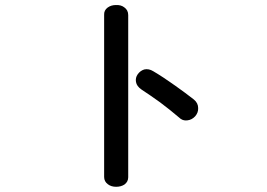

<svg xmlns="http://www.w3.org/2000/svg" viewBox="-20 -755 1040 748"><path d="M385.7 -697.3V-65.4Q385.7 -47.9 400.4 -37.1Q413.1 -27.3 432.6 -27.3Q451.2 -27.3 464.8 -36.1Q479.5 -46.9 479.5 -64.5V-696.3Q479.5 -715.8 463.9 -726.6Q451.2 -736.3 431.6 -735.4Q413.1 -735.4 399.4 -725.6Q384.8 -714.8 385.7 -697.3ZM577.1 -477.5Q559.6 -488.3 542 -484.4Q526.4 -479.5 516.6 -465.8Q506.8 -452.1 509.8 -435.5Q512.7 -418.9 531.2 -406.2Q568.4 -381.8 603.5 -356.4Q642.6 -327.1 676.8 -297.9Q691.4 -283.2 710 -286.1Q727.5 -288.1 740.2 -301.8Q752.9 -316.4 752 -334Q752 -353.5 735.4 -367.2Q703.1 -392.6 663.1 -420.9Q615.2 -455.1 577.1 -477.5Z"/></svg>

Font: GungsuhChe
Style: Regular
Weight: 400
Monospace: yes
Version: Version 2.21